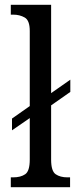

<svg xmlns="http://www.w3.org/2000/svg" viewBox="-20 -780 321 800"><path d="M25 0V-41H35Q66 -41 85 -54Q104 -67 104 -115V-288L30 -237V-286L104 -338V-651Q104 -695 83 -707Q62 -719 35 -719H25V-760H193V-392L273 -448V-397L193 -341V-115Q193 -67 212 -54Q231 -41 261 -41H272V0Z"/></svg>

Font: Noto Serif Georgian Condensed
Style: Regular
Weight: 400
Width: 3
Designer: Monotype Design Team, Akaki Razmadze
Foundry: Google LLC
Version: Version 2.003; ttfautohint (v1.8.4.7-5d5b)